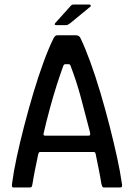

<svg xmlns="http://www.w3.org/2000/svg" viewBox="-20 -829 592 849"><path d="M41 0Q34 0 33 -4.5Q32 -9 34 -22Q40 -69 54 -134Q68 -199 87 -272.5Q106 -346 128 -419.5Q150 -493 173 -555.5Q196 -618 217 -660Q220 -666 224 -669.5Q228 -673 233 -673H319Q324 -672 328.5 -669.5Q333 -667 336 -660Q356 -619 379 -556Q402 -493 424 -419Q446 -345 465 -270.5Q484 -196 498 -131.5Q512 -67 518 -23Q521 -9 519.5 -4.5Q518 0 511 0H440Q435 0 433 -3Q431 -6 428 -18Q424 -44 417 -79Q410 -114 403 -148Q402 -154 399.5 -155.5Q397 -157 391 -157H161Q155 -157 153 -155.5Q151 -154 149 -147Q142 -114 135 -79Q128 -44 124 -18Q122 -6 120 -3Q118 0 112 0ZM180 -229H371Q376 -229 378 -232Q380 -235 378 -244Q359 -318 338.5 -394.5Q318 -471 292 -538Q290 -545 284 -545H268Q263 -545 260 -538Q247 -503 231 -453Q215 -403 200 -347.5Q185 -292 173 -240Q172 -236 173 -232.5Q174 -229 180 -229ZM273 -718H228Q222 -718 222 -721.5Q222 -725 226 -729L290 -800Q294 -805 297 -807Q300 -809 307 -809H376Q379 -809 381 -805.5Q383 -802 380 -800L290 -726Q285 -723 281.5 -720.5Q278 -718 273 -718Z"/></svg>

Font: Glory Thin Medium
Style: Regular
Weight: 500
Version: Version 1.011